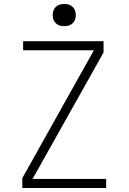

<svg xmlns="http://www.w3.org/2000/svg" viewBox="-20 -935 640 955"><path d="M508 0H91V-49L447 -685H95V-730H495V-674L142 -45H508ZM297 -805Q272 -805 257 -820Q242 -835 242 -860Q242 -885 257 -900Q272 -915 297 -915H302Q327 -915 342 -900Q357 -885 357 -860Q357 -835 342 -820Q327 -805 302 -805Z"/></svg>

Font: JetBrains Mono Extra Light
Style: Regular
Weight: 200
Monospace: yes
Designer: Philipp Nurullin, Konstantin Bulenkov
Foundry: JetBrains
Version: 2.002